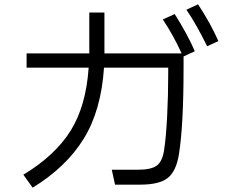

<svg xmlns="http://www.w3.org/2000/svg" viewBox="-20 -851 1040 888"><path d="M896 -831Q954 -743 990 -661L938 -637Q887 -741 842 -806ZM788 -786Q848 -691 881 -614L829 -590V-540Q829 -266 807 -134Q794 -57 754.5 -27Q715 3 629 3H512L497 -66H618Q679 -66 705 -85Q731 -104 739 -157Q748 -215 753 -313.5Q758 -412 758 -509V-538H461Q448 -340 367 -209Q286 -78 131 17L88 -43Q234 -131 306 -245.5Q378 -360 390 -538H103V-604H393V-618V-793H463V-615V-604H820Q783 -686 733 -761Z"/></svg>

Font: PlemolJP35 Console
Style: Regular
Weight: 400
Version: v2.0.3; ttfautohint (v1.8.4.7-5d5b-dirty) -l 6 -r 45 -G 200 